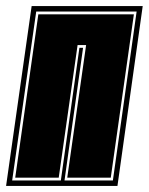

<svg xmlns="http://www.w3.org/2000/svg" viewBox="-46 -611 489 631"><path d="M-26 0 58 -591H423L340 0ZM-6 -18H154L215 -454H227L166 -18H325L403 -573H73ZM4 -27 80 -564H394L318 -27H175L237 -463H209L147 -27Z"/></svg>

Font: Alumni Sans Collegiate One
Style: Italic
Weight: 400
Italic angle: -8°
Designer: Robert E. Leuschke
Foundry: Robert E. Leuschke
Version: Version 1.100